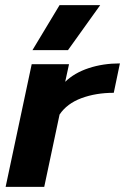

<svg xmlns="http://www.w3.org/2000/svg" viewBox="-20 -731 489 751"><path d="M213 -711H372L246 -535H107ZM104 -480H250L235 -411Q271 -446 327 -464.5Q383 -483 449 -483L425 -368Q355 -368 298.5 -347Q242 -326 213 -283L153 0H2Z"/></svg>

Font: Prompt SemiBold
Style: Italic
Weight: 600
Italic angle: -12°
Designer: Katatrad Team
Foundry: CadsonDemak
Version: Version 1.001